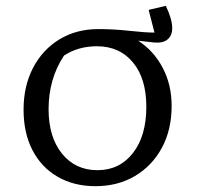

<svg xmlns="http://www.w3.org/2000/svg" viewBox="-20 -632 685 660"><path d="M308 8Q234 8 178 -24.5Q122 -57 91.5 -116Q61 -175 61 -255Q61 -336 93.5 -398.5Q126 -461 184 -496.5Q242 -532 318 -532Q372 -532 425.5 -526Q479 -520 511 -520L491 -598L550 -612Q572 -566 572 -535Q572 -510 556 -496.5Q540 -483 509 -486L455 -492Q508 -458 539 -399.5Q570 -341 570 -268Q570 -186 536.5 -124Q503 -62 444 -27Q385 8 308 8ZM315 -47Q391 -47 437 -106Q483 -165 483 -265Q483 -362 437 -417.5Q391 -473 313 -473Q249 -473 200 -441Q173 -400 160 -354Q147 -308 147 -257Q147 -161 193 -104Q239 -47 315 -47Z"/></svg>

Font: Piazzolla SC
Style: Regular
Weight: 400
Designer: Juan Pablo del Peral
Foundry: Huerta Tipografica
Version: Version 1.330